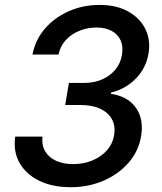

<svg xmlns="http://www.w3.org/2000/svg" viewBox="-20 -758 663 788"><path d="M270 10.3Q195.3 10.3 141.1 -16.1Q86.9 -42.5 60.3 -89.4Q33.7 -136.2 42.5 -197.3H154.3Q150.4 -162.6 165.3 -137.2Q180.2 -111.8 210 -98.1Q239.7 -84.5 280.3 -84.5Q322.8 -84.5 358.9 -99.4Q395 -114.3 418.7 -140.9Q442.4 -167.5 448.2 -202.6Q454.6 -239.7 439.9 -267.6Q425.3 -295.4 392.3 -311.3Q359.4 -327.1 309.1 -327.1H247.6L262.7 -417.5H324.2Q364.7 -417.5 397.9 -431.6Q431.2 -445.8 452.9 -471.7Q474.6 -497.6 480.5 -532.7Q486.3 -566.4 475.3 -591.6Q464.4 -616.7 439 -630.9Q413.6 -645 375.5 -645Q338.9 -645 305.7 -631.6Q272.5 -618.2 249.8 -593.3Q227.1 -568.4 220.2 -534.2H113.3Q125 -594.7 164.3 -640.4Q203.6 -686 262.2 -711.9Q320.8 -737.8 388.7 -737.8Q458 -737.8 506.3 -710.7Q554.7 -683.6 576.7 -638.7Q598.6 -593.8 589.8 -540Q579.6 -478.5 537.8 -435.8Q496.1 -393.1 435.5 -377.9L435.1 -373Q482.9 -365.7 512.9 -341.8Q543 -317.9 554.9 -281.2Q566.9 -244.6 559.1 -199.2Q549.3 -138.7 508.5 -91.3Q467.8 -43.9 405.8 -16.8Q343.8 10.3 270 10.3Z"/></svg>

Font: Inter 17pt Medium
Style: Italic
Weight: 500
Italic angle: -9.3988°
Version: Version 4.001;git-66647c0bb